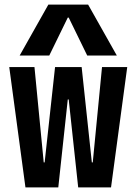

<svg xmlns="http://www.w3.org/2000/svg" viewBox="-20 -810 590 830"><path d="M90 0 20 -520H129L169 -108H173L218 -520H333L377 -108H381L421 -520H530L460 0H318L277 -380H273L232 0ZM65 -570 189 -790H361L485 -570H357L277 -734H273L193 -570Z"/></svg>

Font: M PLUS Code Latin SemiExpanded Medium
Style: Regular
Weight: 500
Width: 6
Designer: Coji Morishita
Foundry: UNDERFOREST DESIGN
Version: Version 1.002; ttfautohint (v1.8.3)